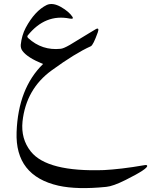

<svg xmlns="http://www.w3.org/2000/svg" viewBox="-20 -484 765 972"><path d="M217 -459Q247 -472 288 -449Q309 -437 323.5 -424.5Q338 -412 346 -400Q356 -386 333 -390Q209 -415 120 -304Q116 -298 123 -291Q193 -227 287 -237Q301 -238 334 -257Q393 -293 426 -313Q459 -333 466 -337Q484 -346 475 -320Q452 -256 440 -250Q400 -232 350.5 -201.5Q301 -171 242 -128Q112 -34 94 131Q85 219 136 283Q219 387 507 377Q546 375 597.5 369Q649 363 712 352Q724 350 725 355Q730 370 616 427Q552 459 518 462Q371 477 276 456Q56 406 64 185Q72 -37 198 -160Q119 -192 94 -226Q84 -239 85 -257Q90 -305 110 -343Q156 -429 217 -459Z"/></svg>

Font: Amiri
Style: Regular
Weight: 400
Designer: Khaled Hosny
Version: Version 0.114